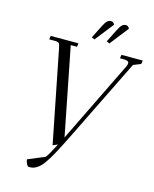

<svg xmlns="http://www.w3.org/2000/svg" viewBox="-155 -1007 1050 1308"><g transform="rotate(15 370.0 -353.5)"><path d="M86.9 -676.8 90.8 -702.1H286.1L283.2 -676.8H238.8L360.8 -58.1L643.1 -636.2Q648.9 -647.9 648.9 -658.2Q648.9 -676.8 613.8 -676.8H585.9L589.8 -702.1H740.2L735.8 -676.8L683.1 -655.8L409.2 -99.1Q385.7 -51.3 369.6 -19.5Q353.5 12.2 336.2 44.9Q318.8 77.6 306.6 97.4Q294.4 117.2 280.5 136.7Q266.6 156.2 255.6 166.5Q244.6 176.8 231.4 185.1Q218.3 193.4 205.8 196.3Q193.4 199.2 178.2 199.2Q169.4 199.2 161.4 183.6Q153.3 168 151.9 151.9L272 102.1Q291.5 76.2 330.1 0L295.9 14.2L167 -637.2Q162.1 -662.1 156 -669.4Q149.9 -676.8 127.9 -676.8ZM363.8 -765.1 410.2 -856.9Q423.8 -884.3 435.5 -895Q447.3 -905.8 462.9 -905.8Q479 -905.8 487.8 -887.2L384.8 -755.9ZM469.2 -765.1 515.1 -856.9Q528.8 -884.3 540.5 -895Q552.2 -905.8 567.9 -905.8Q584 -905.8 592.8 -887.2L490.2 -755.9Z"/></g></svg>

Font: Dihjauti S
Style: Italic
Weight: 400
Italic angle: -9°
Designer: T. Christopher White
Version: Version 3.0.0